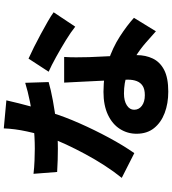

<svg xmlns="http://www.w3.org/2000/svg" viewBox="34 -898 931 1040"><g transform="rotate(-90 500.0 -377.5)"><path d="M79 -662Q113 -658 151 -656.5Q189 -655 215 -655Q279 -655 344 -662Q409 -669 468 -681Q527 -693 572 -707L576 -580Q535 -568 475.5 -557Q416 -546 348.5 -538Q281 -530 216 -530Q185 -530 154 -531Q123 -532 89 -534ZM477 -809Q471 -782 461 -742Q451 -702 438.5 -656.5Q426 -611 411 -567Q389 -495 353 -413.5Q317 -332 275 -254Q233 -176 191 -116L57 -184Q91 -226 124 -277Q157 -328 186 -382Q215 -436 238 -485.5Q261 -535 275 -575Q294 -631 308.5 -697.5Q323 -764 325 -823ZM712 -496Q710 -465 710 -431.5Q710 -398 711 -362Q712 -341 713.5 -306Q715 -271 717 -232Q719 -193 720.5 -158Q722 -123 722 -103Q722 -55 703.5 -16Q685 23 642 45.5Q599 68 524 68Q460 68 408.5 48.5Q357 29 326.5 -9Q296 -47 296 -104Q296 -153 322 -194Q348 -235 399 -259Q450 -283 523 -283Q612 -283 687.5 -258Q763 -233 822.5 -194.5Q882 -156 924 -118L851 1Q824 -23 790 -53Q756 -83 713 -110Q670 -137 620.5 -154.5Q571 -172 514 -172Q474 -172 450 -156.5Q426 -141 426 -117Q426 -91 447.5 -75Q469 -59 505 -59Q537 -59 555 -70.5Q573 -82 581 -102.5Q589 -123 589 -151Q589 -172 587 -213.5Q585 -255 582.5 -306Q580 -357 577.5 -407.5Q575 -458 573 -496ZM876 -436Q846 -460 802 -487Q758 -514 712 -539.5Q666 -565 632 -580L703 -689Q730 -677 765 -659.5Q800 -642 836 -622.5Q872 -603 903.5 -585Q935 -567 954 -553Z"/></g></svg>

Font: Noto Sans SC Thin ExtraBold
Style: Regular
Weight: 800
Version: Version 2.004-H2;hotconv 1.0.118;makeotfexe 2.5.65603